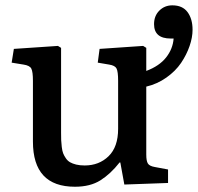

<svg xmlns="http://www.w3.org/2000/svg" viewBox="-20 -689 745 723"><path d="M262.2 14.2Q104 14.2 104 -155.8V-384.8Q104 -418.9 97.9 -430.7Q91.8 -442.4 68.8 -445.8L23.9 -453.1L32.2 -504.9L198.2 -516.1L210 -508.8V-189.9Q210 -171.9 210.4 -161.1Q210.9 -150.4 212.6 -135.5Q214.4 -120.6 217.8 -111.8Q221.2 -103 227.8 -93.3Q234.4 -83.5 243.7 -78.1Q252.9 -72.8 266.8 -69.3Q280.8 -65.9 298.8 -65.9Q353 -65.9 388.9 -100.8Q424.8 -135.7 424.8 -204.1V-384.8Q424.8 -419.4 418.9 -430.9Q413.1 -442.4 391.1 -445.8L348.1 -453.1L355 -504.9L519 -516.1L530.8 -508.8V-421.9Q580.1 -440.4 605.5 -472.7Q630.9 -504.9 633.8 -543.9H623Q560.1 -543.9 560.1 -598.1Q560.1 -629.4 580.1 -649.2Q600.1 -668.9 628.9 -668.9Q667.5 -668.9 686.3 -643.3Q705.1 -617.7 705.1 -577.1Q705.1 -547.9 693.8 -515.4Q682.6 -482.9 661.9 -452.1Q641.1 -421.4 606.7 -397Q572.3 -372.6 530.8 -362.8V-106.9Q530.8 -83 536.9 -73.2Q543 -63.5 563 -60.1L612.8 -50.8V0L448.2 5.9L433.1 -77.1H430.2Q396.5 -34.2 358.2 -10Q319.8 14.2 262.2 14.2Z"/></svg>

Font: Literata Book Medium
Style: Regular
Weight: 500
Designer: Latin by Veronika Burian and Jose Scaglione. Greek by Irene Vlachou. Cyrillic by Vera Evstafieva
Foundry: TypeTogether
Version: Version 2.003;PS 002.003;hotconv 1.0.88;makeotf.lib2.5.64775